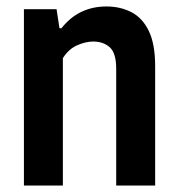

<svg xmlns="http://www.w3.org/2000/svg" viewBox="-20 -574 551 594"><path d="M54 0V-545.5H155L164 -486.5H170Q223 -554 309.5 -554Q352 -554 386.2 -536.5Q420.5 -519 440.2 -478.5Q460 -438 460 -369.5V0H339.5V-361Q339.5 -409.5 319.8 -427.5Q300 -445.5 268.5 -445.5Q245 -445.5 218.5 -433.8Q192 -422 174.5 -394V0Z"/></svg>

Font: Encode Sans Cnd SmBold
Style: Regular
Weight: 600
Width: 3
Designer: Multiple Designers
Foundry: Impallari Type
Version: Version 3.002; ttfautohint (v1.8.3) -l 8 -r 50 -G 200 -x 14 